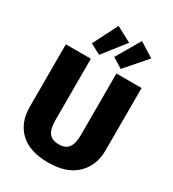

<svg xmlns="http://www.w3.org/2000/svg" viewBox="-230 -1089 1107 1230"><g transform="rotate(30 323.5 -474.0)"><path d="M278 -966 390 -906 262 -743 185 -784ZM456 -957 563 -890 427 -734 353 -780ZM604 -695V-233Q604 -122 532 -52Q460 18 324 18Q186 18 115 -49.5Q44 -117 44 -233V-695H229V-239Q229 -176 251.5 -146.5Q274 -117 324 -117Q374 -117 396 -147Q418 -177 418 -239V-695Z"/></g></svg>

Font: FiraGO ExtraBold
Style: Regular
Weight: 800
Designer: bBox Type
Foundry: bBox Type GmbH
Version: Version 1.001;PS 001.001;hotconv 1.0.88;makeotf.lib2.5.64775